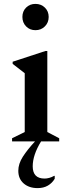

<svg xmlns="http://www.w3.org/2000/svg" viewBox="-20 -726 365 986"><path d="M162 -571Q133 -571 114 -590.5Q95 -610 95 -639Q95 -668 114 -687Q133 -706 162 -706Q191 -706 210.5 -687Q230 -668 230 -639Q230 -610 210.5 -590.5Q191 -571 162 -571ZM42 0V-16L107 -48V-350L45 -398V-409L213 -464H223V-48L284 -16V0H191Q148 70 148 128Q148 191 209 191Q220 191 233 187.5Q246 184 258 177H261V192Q248 214 226 227Q204 240 173 240Q129 240 101.5 216Q74 192 74 151Q74 115 97.5 78.5Q121 42 160 0Z"/></svg>

Font: Spectral SemiBold
Style: Regular
Weight: 600
Designer: Jean-Baptiste Levee
Foundry: Production Type
Version: Version 2.001